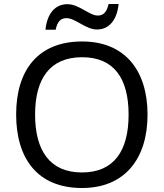

<svg xmlns="http://www.w3.org/2000/svg" viewBox="-20 -933 821 963"><path d="M208 -784H259C268 -823 282 -842 314 -842C358 -842 410 -785 466 -785C529 -785 567 -835 575 -913H525C515 -874 501 -855 470 -855C428 -855 377 -912 318 -912C255 -912 216 -863 208 -784ZM720 -358C720 -580 606 -725 392 -725C168 -725 61 -578 61 -359C61 -138 168 10 391 10C606 10 720 -137 720 -358ZM156 -358C156 -538 230 -646 392 -646C553 -646 625 -538 625 -358C625 -178 553 -68 391 -68C230 -68 156 -178 156 -358Z"/></svg>

Font: Noto Sans Gujarati UI
Style: Regular
Weight: 400
Designer: Jelle Bosma - Monotype Design Team, Universal Thirst
Foundry: Monotype Imaging Inc.
Version: Version 2.106